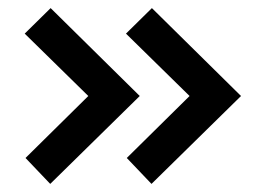

<svg xmlns="http://www.w3.org/2000/svg" viewBox="-20 -516 657 474"><path d="M104 -62 43 -126 198 -279 41 -433 105 -496 325 -279ZM354 -62 293 -126 448 -279 291 -433 355 -496 575 -279Z"/></svg>

Font: Exo Thin SemiBold
Style: Regular
Weight: 600
Version: Version 2.000